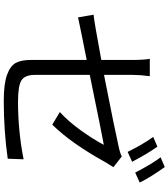

<svg xmlns="http://www.w3.org/2000/svg" viewBox="44 -938 912 1040"><g transform="rotate(90 500.0 -418.0)"><path d="M856.4 -677.7 802.7 -653.3Q763.7 -733.4 721.7 -792L774.4 -814.5Q811.5 -762.7 856.4 -677.7ZM385.7 -681.6V-525.4Q683.6 -584 773.4 -604.5Q814.5 -613.3 827.1 -622.1L885.7 -576.2Q861.3 -538.1 860.4 -536.1Q755.9 -346.7 655.3 -245.1L586.9 -286.1Q638.7 -333 688 -402.3Q737.3 -471.7 764.6 -524.4Q718.8 -516.6 385.7 -448.2V-150.4Q385.7 -97.7 414.6 -78.6Q443.4 -59.6 531.2 -59.6Q689.5 -59.6 842.8 -89.8L839.8 -3.9Q689.5 17.6 525.4 17.6Q434.6 17.6 385.7 0Q336.9 -17.6 320.8 -47.4Q304.7 -77.1 304.7 -129.9V-431.6Q179.7 -407.2 74.2 -384.8L59.6 -468.8Q99.6 -472.7 304.7 -510.7V-681.6Q304.7 -738.3 298.8 -773.4H392.6Q385.7 -721.7 385.7 -681.6ZM832 -832 884.8 -854.5Q939.5 -778.3 968.8 -718.8L915 -694.3Q864.3 -791 832 -832Z"/></g></svg>

Font: GenEi Gothic M Regular
Style: Regular
Weight: 400
Designer: o_tamon (Modified); [Source Han Sans]
Ryoko NISHIZUKA  (kana & ideographs); Paul D. Hunt (Latin, Greek & Cyrillic); Wenl
Version: Version 1.1a;Original Version 1.004